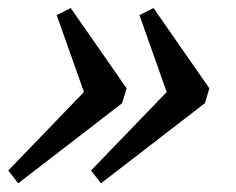

<svg xmlns="http://www.w3.org/2000/svg" viewBox="-26 -462 570 464"><path d="M189.5 -204 111 -425.5 145 -442.5 280 -248.5 269 -212.5 18 -19 -6 -50 211 -275ZM389.5 -204 311 -425.5 345 -442.5 480 -248.5 469 -212.5 218 -19 194 -50 411 -275Z"/></svg>

Font: Newsreader 14pt
Style: Italic
Weight: 400
Italic angle: -17°
Designer: Hugues Gentile
Foundry: Production Type
Version: Version 1.003